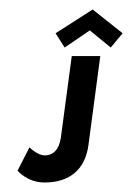

<svg xmlns="http://www.w3.org/2000/svg" viewBox="-20 -380 278 404"><path d="M191 -262H131L108 -90C104 -64 91 -53 74 -53C59 -53 42 -70 42 -70L17 -21C17 -21 37 4 74 4C126 4 159 -23 166 -74ZM97 -310 116 -280 169 -316 213 -280 238 -310 175 -360Z"/></svg>

Font: Hussar Tani
Style: DwaKurs
Weight: 700
Foundry: Cannot Into Space Fonts
Version: Version 0.92